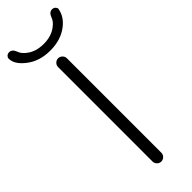

<svg xmlns="http://www.w3.org/2000/svg" viewBox="-329 -967 963 963"><g transform="rotate(-45 153.0 -485.0)"><path d="M121.1 -52.7V-722.7Q121.1 -735.4 130.4 -744.6Q139.6 -753.9 152.3 -753.9Q165 -753.9 174.3 -744.6Q183.6 -735.4 183.6 -722.7V-52.7Q183.6 -40 174.3 -30.8Q165 -21.5 152.3 -21.5Q139.6 -21.5 130.4 -30.8Q121.1 -40 121.1 -52.7ZM-24.4 -927.7Q-24.4 -935.5 -18.6 -941.4Q-11.7 -949.2 0 -949.2Q20.5 -949.2 30.3 -923.8Q38.1 -900.4 62.5 -882.8Q97.7 -855.5 152.3 -855.5Q207 -855.5 242.2 -882.8Q266.6 -900.4 274.4 -923.8Q284.2 -949.2 304.7 -949.2Q316.4 -949.2 323.2 -941.4Q329.1 -935.5 329.1 -927.7Q329.1 -925.8 328.1 -923.8Q319.3 -879.9 279.3 -848.6Q228.5 -808.6 152.3 -808.6Q76.2 -808.6 25.4 -848.6Q-24.4 -886.7 -24.4 -927.7Z"/></g></svg>

Font: irohamaru Light
Style: Regular
Weight: 200
Designer: [Source Han Sans]
Ryoko NISHIZUKA  (kana & ideographs); Paul D. Hunt (Latin, Greek & Cyrillic); Wenlong ZHANG  (bopomofo
Version: Version 1.01